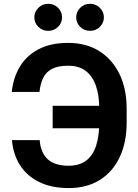

<svg xmlns="http://www.w3.org/2000/svg" viewBox="-20 -958 712 988"><path d="M561.5 -413.6V-297.9H251V-413.6ZM41.5 -236.8H184.1Q189.5 -171.9 225.3 -138.7Q261.2 -105.5 333.5 -105Q390.6 -105.5 425.3 -133.1Q460 -160.6 475.6 -211.7Q491.2 -262.7 490.7 -331.5V-394Q491.2 -466.8 473.4 -517.1Q455.6 -567.4 420.2 -593.8Q384.8 -620.1 331.1 -619.6Q279.3 -620.1 248.3 -604Q217.3 -587.9 202.4 -557.6Q187.5 -527.3 183.1 -484.9H40.5Q47.9 -556.6 81.5 -613.8Q115.2 -670.9 177.5 -704.1Q239.7 -737.3 331.1 -737.3Q423.3 -737.3 490.7 -695.1Q558.1 -652.8 595.2 -576.2Q632.3 -499.5 631.8 -394.5V-331.1Q632.3 -226.6 596.2 -149.9Q560.1 -73.2 493.2 -31.7Q426.3 9.8 333.5 9.8Q244.1 9.8 180.9 -21.7Q117.7 -53.2 82.5 -108.9Q47.4 -164.6 41.5 -236.8ZM443.4 -799.3Q413.6 -799.3 392.8 -819.6Q372.1 -839.8 372.1 -868.7Q372.1 -897.5 392.8 -918Q413.6 -938.5 443.4 -938.5Q472.7 -938.5 493.7 -918Q514.6 -897.5 514.6 -868.7Q514.6 -839.8 493.7 -819.6Q472.7 -799.3 443.4 -799.3ZM228 -799.3Q198.7 -799.3 177.7 -819.6Q156.7 -839.8 156.7 -868.7Q156.7 -897.5 177.7 -918Q198.7 -938.5 228 -938.5Q257.8 -938.5 278.6 -918Q299.3 -897.5 299.3 -868.7Q299.3 -839.8 278.6 -819.6Q257.8 -799.3 228 -799.3Z"/></svg>

Font: Inter Cardless Tabular Bold
Style: Bold
Weight: 700
Designer: Rasmus Andersson
Foundry: rsms
Version: Version 4.000;git-4fc901f